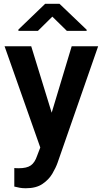

<svg xmlns="http://www.w3.org/2000/svg" viewBox="-20 -770 537 1003"><path d="M143.1 -528.3 250 -181.2 354.5 -528.3H492.7L280.8 80.1Q271.5 106.4 253.2 137.5Q234.9 168.5 201.9 190.9Q168.9 213.4 114.7 213.4Q96.7 213.4 83.3 210.9Q69.8 208.5 54.7 204.6V107.9Q60.1 108.4 66.4 108.6Q72.8 108.9 77.6 108.9Q120.1 108.9 141.1 94Q162.1 79.1 173.8 43.9L190.4 0.5L3.9 -528.3ZM291 -750 432.6 -614.7V-608.9H329.1L253.4 -683.1L178.2 -608.9H76.2V-615.7L215.8 -750Z"/></svg>

Font: Vazirmatn UI SemiBold
Style: Regular
Weight: 600
Designer: Saber Rastikerdar
Foundry: Saber Rastikerdar
Version: Version 33.003